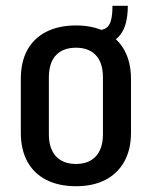

<svg xmlns="http://www.w3.org/2000/svg" viewBox="-20 -636 525 664"><path d="M243 8Q183 8 140 -14Q97 -36 74.5 -77.5Q52 -119 52 -177V-363Q52 -422 74.5 -463Q97 -504 140 -526Q183 -548 243 -548Q302 -548 344.5 -526Q387 -504 410 -462.5Q433 -421 433 -363V-177Q433 -119 410 -77.5Q387 -36 344.5 -14Q302 8 243 8ZM243 -69Q287 -69 311.5 -95.5Q336 -122 336 -172V-368Q336 -419 311.5 -445Q287 -471 243 -471Q198 -471 173.5 -445Q149 -419 149 -368V-172Q149 -122 173.5 -95.5Q198 -69 243 -69ZM320 -532Q347 -532 358 -551Q369 -570 369 -616H422Q422 -483 320 -483Z"/></svg>

Font: Pathway Extreme Condensed Medium
Style: Regular
Weight: 500
Width: 3
Version: Version 1.001;gftools[0.9.26]